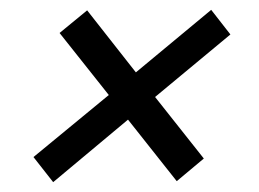

<svg xmlns="http://www.w3.org/2000/svg" viewBox="-20 -446 527 390"><path d="M88 -76 48 -127 201 -253 101 -379 157 -425 256 -299 409 -426 448 -376 295 -249 394 -124 339 -78 240 -203Z"/></svg>

Font: Saira
Style: Italic
Weight: 400
Italic angle: -12°
Designer: Hector Gatti with collaboration of the Omnibus-Type team
Foundry: Omnibus-Type
Version: Version 1.100; ttfautohint (v1.8.3)